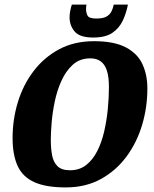

<svg xmlns="http://www.w3.org/2000/svg" viewBox="-20 -809 672 839"><path d="M267 10Q181 10 130 -13Q79 -36 57 -84Q35 -132 35 -206Q35 -287 58 -362.5Q81 -438 126.5 -498Q172 -558 238 -593.5Q304 -629 391 -629Q479 -629 530 -602Q581 -575 602.5 -528.5Q624 -482 624 -422Q624 -340 601 -263Q578 -186 532.5 -124.5Q487 -63 420.5 -26.5Q354 10 267 10ZM286 -65Q327 -65 356 -87.5Q385 -110 404.5 -148Q424 -186 435 -233.5Q446 -281 451 -331.5Q456 -382 456 -429Q456 -473 447 -500.5Q438 -528 420 -541Q402 -554 375 -554Q329 -554 298.5 -526.5Q268 -499 248.5 -456Q229 -413 219 -364Q209 -315 205.5 -271Q202 -227 202 -198Q202 -161 207.5 -131Q213 -101 231 -83Q249 -65 286 -65ZM387 -645Q329 -645 306.5 -671Q284 -697 284 -734Q284 -747 287 -762Q290 -777 294 -789H358Q357 -785 356.5 -779.5Q356 -774 356 -770Q356 -754 362.5 -741Q369 -728 401 -728Q430 -728 445 -736.5Q460 -745 467 -759Q474 -773 477 -789H539Q532 -752 516.5 -719Q501 -686 471 -665.5Q441 -645 387 -645Z"/></svg>

Font: Manuale ExtraBold
Style: Italic
Weight: 800
Italic angle: -11°
Designer: Eduardo Tunni / Pablo Cosgaya
Foundry: Eduardo Tunni / Pablo Cosgaya
Version: Version 1.002